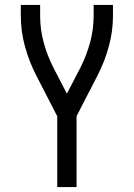

<svg xmlns="http://www.w3.org/2000/svg" viewBox="-20 -755 540 775"><path d="M211 0V-286L127 -449Q98 -505 81 -566.5Q64 -628 64 -691V-735H142V-691Q142 -636 156.5 -583Q171 -530 196 -481L250 -377L304 -481Q329 -530 343.5 -583Q358 -636 358 -691V-735H436V-691Q436 -628 419 -566.5Q402 -505 373 -449L289 -286V0Z"/></svg>

Font: Iosevka Term Curly
Style: Regular
Weight: 400
Designer: Belleve Invis
Foundry: Belleve Invis
Version: Version 32.3.0